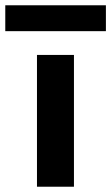

<svg xmlns="http://www.w3.org/2000/svg" viewBox="-75 -707 421 727"><path d="M65 0V-499H205V0ZM-55 -589V-687H326V-589Z"/></svg>

Font: DM Sans 20pt ExtraBold
Style: Regular
Weight: 800
Version: Version 4.004;gftools[0.9.30]